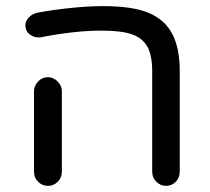

<svg xmlns="http://www.w3.org/2000/svg" viewBox="-20 -601 685 627"><path d="M477 -40V-368Q477 -421 461 -449Q445 -477 410.5 -489Q376 -501 313 -501Q223 -501 112 -479Q93 -477 78 -488Q63 -499 63 -518Q63 -532 73.5 -543.5Q84 -555 100 -559Q152 -569 211 -575Q270 -581 317 -581Q411 -581 463 -560Q517 -538 542 -491.5Q567 -445 567 -368V-40Q567 -21 554 -7.5Q541 6 522 6Q504 6 490.5 -7.5Q477 -21 477 -40ZM91 -303Q91 -321 104.5 -335Q118 -349 136 -349Q154 -349 168 -335Q182 -321 182 -303V-40Q182 -21 168.5 -7.5Q155 6 137 6Q118 6 104.5 -7.5Q91 -21 91 -40Z"/></svg>

Font: 寒蝉全圆体
Style: Regular
Weight: 400
Designer: Warren2060
      Designed by Motoya company      

      [Varela Round]
      Joe Prince(Latin component); Avraham Cornf
Foundry: ChillType
Version: Version 3.200